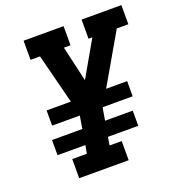

<svg xmlns="http://www.w3.org/2000/svg" viewBox="-133 -843 879 952"><g transform="rotate(-20 306.5 -367.5)"><path d="M123 0V-101H200L208 -144H61V-224H221L232 -291H86V-371H214L147 -634H97V-735H308V-634H273L316 -447L423 -634H403V-735H613V-634H552L400 -371H511V-291H354L351 -284L341 -224H487V-144H327L320 -101H384V0Z"/></g></svg>

Font: Iosevka Slab Extended
Style: Bold Italic
Weight: 700
Width: 7
Italic angle: -9°
Monospace: yes
Designer: Belleve Invis
Foundry: Belleve Invis
Version: Version 11.1.0; ttfautohint (v1.8.3)